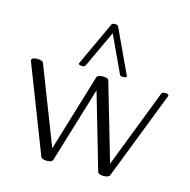

<svg xmlns="http://www.w3.org/2000/svg" viewBox="-112 -878 987 999"><g transform="rotate(15 381.0 -378.5)"><path d="M515.6 -521Q515.6 -512.2 496.6 -512.2Q482.4 -512.2 479.5 -519L386.7 -718.3L293.9 -519Q291 -512.2 276.9 -512.2Q257.8 -512.2 257.8 -521Q257.8 -522.9 258.8 -523.9L368.7 -760.7Q371.6 -767.6 386.7 -767.6Q400.9 -767.6 404.3 -760.3L514.6 -523.9Q515.6 -522 515.6 -521ZM532.2 11.7Q504.9 11.7 500.5 -2L382.3 -409.2L259.3 -2.9Q254.9 11.7 226.1 11.7Q199.7 11.7 194.3 -1.5L14.2 -465.8Q12.2 -470.7 12.2 -472.2Q12.2 -487.8 43.5 -487.8Q71.3 -487.8 76.2 -475.1L237.8 -58.6L363.3 -474.1Q367.7 -487.8 397 -487.8Q424.3 -487.8 428.2 -474.6L549.3 -58.6L712.4 -481Q715.3 -488.3 732.4 -488.3Q750.5 -488.3 750.5 -479.5Q750.5 -478.5 749.5 -475.6L565.9 -2.4Q560.5 11.7 532.2 11.7Z"/></g></svg>

Font: Gayathri Thin
Style: Regular
Weight: 100
Designer: Binoy Dominic <binoy.domenic@gmail.com>
Foundry: SMC
Version: Version 1.000